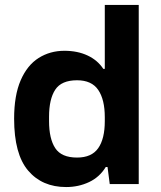

<svg xmlns="http://www.w3.org/2000/svg" viewBox="-20 -743 651 775"><path d="M247 12Q150 12 93.5 -54.5Q37 -121 37 -264Q37 -358 63.5 -419Q90 -480 136 -509Q182 -538 240 -538Q293 -538 333.5 -519Q374 -500 397 -465H403V-723H540V0H423L414 -69H407Q382 -28 339.5 -8Q297 12 247 12ZM291 -107Q350 -107 376.5 -145Q403 -183 403 -254V-270Q403 -341 376.5 -380Q350 -419 291 -419Q228 -419 203 -381Q178 -343 178 -272V-254Q178 -183 203 -145Q228 -107 291 -107Z"/></svg>

Font: Archivo VF Beta
Style: Regular
Weight: 400
Designer: Hector Gatti
Foundry: Omnibus-Type
Version: Version 1.002